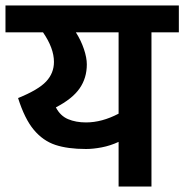

<svg xmlns="http://www.w3.org/2000/svg" viewBox="-30 -681 673 701"><path d="M623 -661V-563H523V0H403V-163Q373 -149 341.5 -143Q310 -137 284 -137Q217 -137 172 -152Q127 -167 93.5 -207Q60 -247 36 -323Q110 -353 138.5 -383.5Q167 -414 167 -455Q167 -505 127 -563H-10V-661ZM403 -266V-563H247Q266 -533 276.5 -501.5Q287 -470 287 -446Q287 -396 260.5 -358Q234 -320 174 -289Q190 -258 218.5 -246Q247 -234 284 -234Q342 -234 403 -266Z"/></svg>

Font: Biryani
Style: Bold
Weight: 700
Designer: Dan Reynolds and Mathieu Reguer
Foundry: Dan Reynolds and Mathieu Reguer
Version: Version 1.004; ttfautohint (v1.1) -l 5 -r 5 -G 72 -x 0 -D la